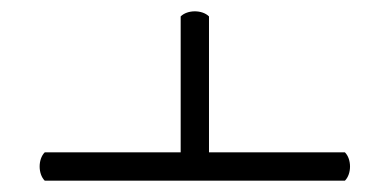

<svg xmlns="http://www.w3.org/2000/svg" viewBox="-20 -554 688 339"><path d="M59 -235H589C601 -247 601 -273 589 -285H349V-525C337 -537 311 -537 299 -525V-285H59C47 -273 47 -247 59 -235Z"/></svg>

Font: Libertinus Math
Style: Regular
Weight: 400
Designer: Philipp H. Poll, Khaled Hosny
Foundry: Caleb Maclennan
Version: Version 7.050;RELEASE